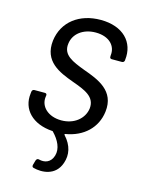

<svg xmlns="http://www.w3.org/2000/svg" viewBox="-107 -576 623 825"><g transform="rotate(15 204.0 -164.0)"><path d="M359 -135C371 -231 291 -261 224 -285C169 -306 122 -324 129 -376C134 -421 175 -453 231 -453C291 -453 324 -418 318 -374V-370C317 -364 321 -360 326 -360H372C378 -360 382 -364 383 -370V-372C393 -453 337 -511 238 -511C143 -511 73 -458 62 -372C51 -277 125 -247 191 -223C246 -203 296 -185 290 -131C284 -85 242 -50 185 -50C125 -50 89 -87 94 -129L95 -136C96 -142 93 -146 87 -146H40C34 -146 30 -142 29 -136L28 -127C19 -56 70 -2 159 4C161 4 162 4 163 6C191 35 209 70 199 103C189 136 162 144 136 137C130 135 125 139 123 145L117 166C116 173 117 176 123 178C160 188 223 186 244 123C257 85 250 45 215 7C213 5 214 3 217 2C296 -11 350 -62 359 -135Z"/></g></svg>

Font: Barlow Semi Condensed
Style: Italic
Weight: 400
Width: 4
Italic angle: -7°
Designer: Jeremy Tribby
Foundry: Tribby Type
Version: Version 1.422;hotconv 1.0.109;makeotfexe 2.5.65596